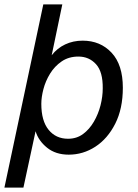

<svg xmlns="http://www.w3.org/2000/svg" viewBox="-46 -688 623 869"><path d="M-26 161 150 -668H236L188 -438Q213 -470 249 -487Q285 -504 328 -504Q408 -504 459 -449.5Q510 -395 510 -291Q510 -196 475.5 -128Q441 -60 385.5 -24Q330 12 265 12Q206 12 167 -19.5Q128 -51 115 -94L60 161ZM262 -60Q301 -60 330 -81.5Q359 -103 379 -137.5Q399 -172 409 -211.5Q419 -251 419 -288Q420 -363 388.5 -397.5Q357 -432 309 -432Q265 -432 233 -410Q201 -388 180.5 -354.5Q160 -321 150.5 -284.5Q141 -248 141 -218Q141 -141 174 -100.5Q207 -60 262 -60Z"/></svg>

Font: Atkinson Hyperlegible
Style: Italic
Weight: 400
Italic angle: -12°
Designer: Elliott Scott, Megan Eiswerth, Linus Boman, Theodore Petrosky
Foundry: Braille Institute
Version: Version 1.006; ttfautohint (v1.8.3)